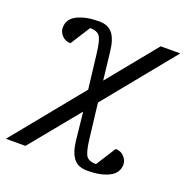

<svg xmlns="http://www.w3.org/2000/svg" viewBox="-159 -613 932 961"><g transform="rotate(20 307.0 -132.5)"><path d="M644 -482 341 -110 363 75Q371 144 385.5 163.5Q400 183 437 183L504 78Q532 78 549.5 97Q567 116 567 138Q567 184 522 206.5Q477 229 407 229Q358 229 334 199Q310 169 303 108L287 -42L74 218H-30L273 -154L251 -339Q243 -408 228.5 -427.5Q214 -447 177 -447L110 -342Q82 -342 64.5 -361Q47 -380 47 -402Q47 -449 92.5 -471.5Q138 -494 208 -494Q257 -494 280.5 -464Q304 -434 311 -372L328 -222L540 -482Z"/></g></svg>

Font: Veleka
Style: Italic
Weight: 400
Italic angle: -12°
Designer: Stefan Peev, Context Ltd, 2016; SIL International, 1997-2014.
Foundry: Stefan Peev, Context Ltd, 2016
Version: Version 1.000